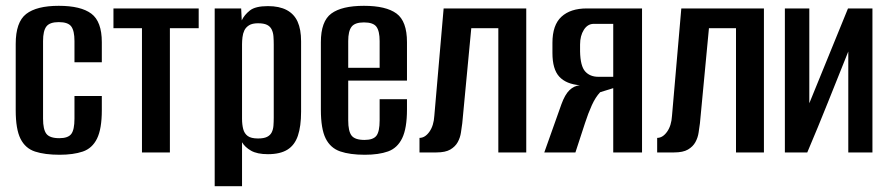

<svg xmlns="http://www.w3.org/2000/svg" viewBox="-20 -524 3055 660"><path d="M185 8Q134 8 100.5 -3Q67 -14 50.5 -47Q34 -80 34 -145V-373Q34 -448 70 -476Q106 -504 182 -504Q258 -504 294 -477Q330 -450 330 -379V-310H236V-383Q236 -418 225 -433Q214 -448 182 -448Q151 -448 139.5 -433Q128 -418 128 -383V-116Q128 -79 139.5 -64Q151 -49 184 -49Q214 -49 225 -63.5Q236 -78 236 -116V-194H330V-145Q330 -81 313.5 -47.5Q297 -14 264.5 -3Q232 8 185 8Z M468 0V-427H370V-495H663V-427H564V0Z M718 116V-495H809L811 -454Q820 -473 839 -488Q858 -503 901 -503Q940 -503 965.5 -489.5Q991 -476 1003 -449.5Q1015 -423 1015 -382V-140Q1015 -90 1004 -57.5Q993 -25 968 -9.5Q943 6 901 6Q864 6 843 -6Q822 -18 812 -35V116ZM867 -48Q887 -48 898 -53.5Q909 -59 914 -69Q919 -79 920 -92Q921 -105 921 -120V-371Q921 -386 920 -399Q919 -412 914 -422.5Q909 -433 898 -438.5Q887 -444 867 -444Q847 -444 836 -437Q825 -430 820 -419.5Q815 -409 813.5 -396Q812 -383 812 -372V-116Q812 -96 816 -80.5Q820 -65 831.5 -56.5Q843 -48 867 -48Z M1234 8Q1183 8 1149.5 -3.5Q1116 -15 1099.5 -48Q1083 -81 1083 -147V-379Q1083 -451 1119 -477.5Q1155 -504 1231 -504Q1307 -504 1343 -477.5Q1379 -451 1379 -379V-247H1177V-110Q1177 -73 1188.5 -58Q1200 -43 1233 -43Q1263 -43 1274 -57.5Q1285 -72 1285 -110V-183H1379V-148Q1379 -83 1362.5 -49Q1346 -15 1314 -3.5Q1282 8 1234 8ZM1177 -291H1285V-383Q1285 -417 1274 -432Q1263 -447 1231 -447Q1200 -447 1188.5 -432Q1177 -417 1177 -383Z M1422 0V-50Q1441 -50 1456 -71Q1471 -92 1473 -126L1505 -495H1789V0H1693V-427H1600L1569 -100Q1567 -86 1564.5 -68.5Q1562 -51 1553.5 -35.5Q1545 -20 1528 -10Q1511 0 1480 0Z M1851 0 1910 -166Q1922 -199 1937.5 -214Q1953 -229 1973 -231Q1926 -235 1902.5 -260.5Q1879 -286 1879 -342V-377Q1879 -438 1910 -466.5Q1941 -495 1997 -495H2187V0H2088V-221L2043 -207Q2027 -190 2014.5 -162.5Q2002 -135 1991 -101L1958 0ZM2037 -260H2088V-442H2021Q2000 -442 1987 -421.5Q1974 -401 1974 -371V-347Q1975 -297 1991.5 -278.5Q2008 -260 2037 -260Z M2239 0V-50Q2258 -50 2273 -71Q2288 -92 2290 -126L2322 -495H2606V0H2510V-427H2417L2386 -100Q2384 -86 2381.5 -68.5Q2379 -51 2370.5 -35.5Q2362 -20 2345 -10Q2328 0 2297 0Z M2678 0V-495H2762V-169L2895 -495H2979V0H2896V-347Q2861 -260 2826.5 -173.5Q2792 -87 2755 0Z"/></svg>

Font: Alumni Sans SemiBold
Style: Regular
Weight: 600
Designer: Robert E. Leuschke
Foundry: Robert E. Leuschke
Version: Version 1.018